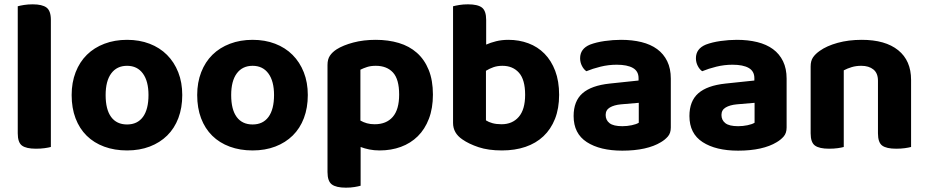

<svg xmlns="http://www.w3.org/2000/svg" viewBox="-20 -680 4286 887"><path d="M146 7Q101 7 81.5 -7.5Q62 -22 62 -64V-651Q72 -654 90.5 -657Q109 -660 131 -660Q175 -660 195 -645Q215 -630 215 -588V-1Q204 2 186 4.5Q168 7 146 7Z M822 -241Q822 -182 804 -134.5Q786 -87 752.5 -54Q719 -21 672 -3Q625 15 567 15Q509 15 461.5 -2.5Q414 -20 380.5 -53Q347 -86 329 -133.5Q311 -181 311 -241Q311 -299 329.5 -346.5Q348 -394 381.5 -427Q415 -460 462.5 -478Q510 -496 567 -496Q624 -496 671 -478Q718 -460 751.5 -426.5Q785 -393 803.5 -346Q822 -299 822 -241ZM567 -376Q520 -376 494 -341Q468 -306 468 -241Q468 -174 493.5 -139.5Q519 -105 567 -105Q615 -105 640.5 -140Q666 -175 666 -241Q666 -305 640 -340.5Q614 -376 567 -376Z M1402 -241Q1402 -182 1384 -134.5Q1366 -87 1332.5 -54Q1299 -21 1252 -3Q1205 15 1147 15Q1089 15 1041.5 -2.5Q994 -20 960.5 -53Q927 -86 909 -133.5Q891 -181 891 -241Q891 -299 909.5 -346.5Q928 -394 961.5 -427Q995 -460 1042.5 -478Q1090 -496 1147 -496Q1204 -496 1251 -478Q1298 -460 1331.5 -426.5Q1365 -393 1383.5 -346Q1402 -299 1402 -241ZM1147 -376Q1100 -376 1074 -341Q1048 -306 1048 -241Q1048 -174 1073.5 -139.5Q1099 -105 1147 -105Q1195 -105 1220.5 -140Q1246 -175 1246 -241Q1246 -305 1220 -340.5Q1194 -376 1147 -376Z M1734 15Q1708 15 1686 10.5Q1664 6 1646 -1V178Q1636 181 1618 184Q1600 187 1578 187Q1533 187 1513 172Q1493 157 1493 115V-380Q1493 -406 1504 -422.5Q1515 -439 1535 -452Q1565 -471 1612 -483.5Q1659 -496 1716 -496Q1774 -496 1822.5 -481.5Q1871 -467 1906 -436Q1941 -405 1960.5 -357Q1980 -309 1980 -243Q1980 -180 1961.5 -131.5Q1943 -83 1910 -50.5Q1877 -18 1832 -1.5Q1787 15 1734 15ZM1711 -106Q1765 -106 1794.5 -140Q1824 -174 1824 -243Q1824 -314 1795.5 -345Q1767 -376 1716 -376Q1693 -376 1676 -370.5Q1659 -365 1645 -358V-123Q1659 -115 1675 -110.5Q1691 -106 1711 -106Z M2329 -496Q2378 -496 2421 -480Q2464 -464 2495.5 -432Q2527 -400 2545 -352.5Q2563 -305 2563 -242Q2563 -179 2544 -131Q2525 -83 2490.5 -50.5Q2456 -18 2407.5 -1.5Q2359 15 2299 15Q2236 15 2191 0Q2146 -15 2116 -36Q2073 -65 2073 -112V-651Q2084 -654 2102 -657Q2120 -660 2142 -660Q2187 -660 2206.5 -645Q2226 -630 2226 -588V-474Q2246 -483 2272 -489.5Q2298 -496 2329 -496ZM2301 -376Q2278 -376 2259.5 -369.5Q2241 -363 2225 -353V-124Q2237 -116 2255 -111Q2273 -106 2297 -106Q2347 -106 2376.5 -140Q2406 -174 2406 -242Q2406 -312 2377.5 -344Q2349 -376 2301 -376Z M2855 -97Q2877 -97 2898.5 -101.5Q2920 -106 2931 -113V-205L2849 -198Q2817 -195 2797.5 -183.5Q2778 -172 2778 -149Q2778 -125 2796 -111Q2814 -97 2855 -97ZM2849 -496Q2901 -496 2943.5 -485.5Q2986 -475 3016 -453Q3046 -431 3062.5 -397Q3079 -363 3079 -317V-91Q3079 -65 3065.5 -49.5Q3052 -34 3033 -23Q3002 -4 2957 6Q2912 16 2855 16Q2752 16 2691 -23.5Q2630 -63 2630 -144Q2630 -213 2671 -249Q2712 -285 2797 -294L2930 -308V-319Q2930 -351 2904 -366Q2878 -381 2829 -381Q2791 -381 2754.5 -372Q2718 -363 2689 -351Q2677 -359 2668.5 -375.5Q2660 -392 2660 -411Q2660 -455 2706 -474Q2735 -485 2773.5 -490.5Q2812 -496 2849 -496Z M3390 -97Q3412 -97 3433.5 -101.5Q3455 -106 3466 -113V-205L3384 -198Q3352 -195 3332.5 -183.5Q3313 -172 3313 -149Q3313 -125 3331 -111Q3349 -97 3390 -97ZM3384 -496Q3436 -496 3478.5 -485.5Q3521 -475 3551 -453Q3581 -431 3597.5 -397Q3614 -363 3614 -317V-91Q3614 -65 3600.5 -49.5Q3587 -34 3568 -23Q3537 -4 3492 6Q3447 16 3390 16Q3287 16 3226 -23.5Q3165 -63 3165 -144Q3165 -213 3206 -249Q3247 -285 3332 -294L3465 -308V-319Q3465 -351 3439 -366Q3413 -381 3364 -381Q3326 -381 3289.5 -372Q3253 -363 3224 -351Q3212 -359 3203.5 -375.5Q3195 -392 3195 -411Q3195 -455 3241 -474Q3270 -485 3308.5 -490.5Q3347 -496 3384 -496Z M4036 -307Q4036 -342 4015 -359Q3994 -376 3959 -376Q3935 -376 3915 -370Q3895 -364 3878 -355V-1Q3868 2 3850 4.5Q3832 7 3810 7Q3765 7 3745 -7.5Q3725 -22 3725 -64V-373Q3725 -399 3736 -415Q3747 -431 3767 -445Q3799 -468 3849.5 -482Q3900 -496 3961 -496Q4070 -496 4129.5 -448Q4189 -400 4189 -311V-1Q4178 2 4160 4.5Q4142 7 4120 7Q4075 7 4055.5 -7.5Q4036 -22 4036 -64V-307Z"/></svg>

Font: Baloo Bhaina 2
Style: Bold
Weight: 700
Designer: Yesha Goshar, Manish Minz, Shuchita Grover and Ek Type
Foundry: Ek Type
Version: Version 1.640;hotconv 1.0.111;makeotfexe 2.5.65597; ttfautoh